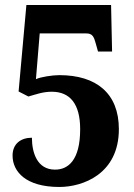

<svg xmlns="http://www.w3.org/2000/svg" viewBox="-20 -734 532 764"><path d="M216 10C310 10 453 -42 453 -220C453 -363 363 -435 216 -435C189 -435 142 -428 123 -419L138 -601H324C348 -601 354 -587 361 -561L370 -529H426L422 -714H85L54 -370L93 -350C122 -358 150 -369 186 -369C259 -369 299 -320 299 -220C299 -96 251 -59 199 -59C127 -59 107 -128 107 -186C63 -186 30 -162 30 -115C30 -51 83 10 216 10Z"/></svg>

Font: Noto Serif Condensed ExtraBold
Style: Regular
Weight: 800
Width: 3
Designer: Monotype Design Team
Foundry: Monotype Imaging Inc.
Version: Version 2.013